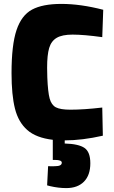

<svg xmlns="http://www.w3.org/2000/svg" viewBox="-20 -705 582 982"><path d="M311 13V29Q382 31 412 51.5Q442 72 442 130Q442 191 409.5 224Q377 257 319 257Q279 257 236 247L221 243L226 145Q238 146 248.5 145.5Q259 145 262 145Q296 145 296 127Q296 113 262 113H250V10Q165 0 119.5 -40Q74 -80 56.5 -149.5Q39 -219 39 -331Q39 -475 64.5 -551Q90 -627 144 -656Q198 -685 294 -685Q392 -685 508 -655L503 -515Q409 -528 351 -528Q298 -528 270 -511.5Q242 -495 231.5 -459.5Q221 -424 221 -359Q221 -326 222 -308Q225 -234 234 -201Q243 -168 266 -156Q289 -144 340 -144Q409 -144 503 -155L506 -11Q400 13 311 13Z"/></svg>

Font: Cairo Black
Style: Regular
Weight: 900
Designer: Mohamed Gaber, the designers of Titillium
Foundry: Kief Type Foundry
Version: Version 2.009; ttfautohint (v1.5.33-1714) -l 8 -r 50 -G 200 